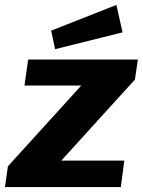

<svg xmlns="http://www.w3.org/2000/svg" viewBox="-26 -757 579 777"><path d="M445 -737 181 -633 197 -558 470 -626ZM-6 0H463L477 -107H222L520 -435L532 -516H88L73 -411H303L6 -84Z"/></svg>

Font: United Sans ExtraBold
Style: Italic
Weight: 800
Italic angle: -8°
Designer: Pablo Impallari, Rodrigo Fuenzalida (Modified by Dan O. Williams)
Version: Version 1.000;PS 001.000;hotconv 1.0.88;makeotf.lib2.5.64775